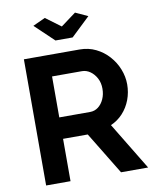

<svg xmlns="http://www.w3.org/2000/svg" viewBox="-98 -990 860 1064"><g transform="rotate(-10 332.5 -458.0)"><path d="M74.2 0V-710H388.1Q437.4 -710 478.6 -689.8Q519.9 -669.6 550.2 -635.8Q580.6 -601.9 597.2 -559.9Q613.9 -517.8 613.9 -474.4Q613.9 -429 598.4 -387.7Q582.8 -346.5 554 -315.2Q525.3 -284 486.1 -267L648.2 0H495.7L350.4 -238.3H211.5V0ZM211.5 -358.9H385Q410.8 -358.9 430.8 -374.2Q450.9 -389.5 462.8 -415.9Q474.7 -442.2 474.7 -474.4Q474.7 -507.7 461 -533.5Q447.2 -559.3 425.7 -574.4Q404.1 -589.4 379.5 -589.4H211.5ZM228 -915.7 313 -852.7 398 -915.7 467.6 -883.6 361.2 -782.4H264.7L158.3 -883.6Z"/></g></svg>

Font: Raleway Thin
Style: Regular
Weight: 100
Designer: Matt McInerney, Pablo Impallari, Rodrigo Fuenzalida
Foundry: Matt McInerney, Pablo Impallari, Rodrigo Fuenzalida
Version: Version 4.026